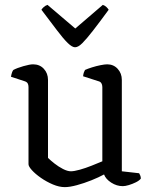

<svg xmlns="http://www.w3.org/2000/svg" viewBox="-20 -764 625 788"><path d="M246 4Q223 4 197 -7Q171 -18 148 -34Q125 -50 111 -65.5Q97 -81 97 -90V-407Q97 -416 93.5 -422Q90 -428 80 -431L25 -449Q27 -460 29.5 -467Q32 -474 35 -477Q50 -485 76 -492.5Q102 -500 116 -500Q143 -500 160 -481.5Q177 -463 177 -436V-116Q187 -106 203.5 -93Q220 -80 238.5 -70.5Q257 -61 271 -61Q284 -61 307.5 -67.5Q331 -74 356 -84Q381 -94 400 -102V-407Q400 -416 396 -422.5Q392 -429 383 -431L321 -451Q322 -461 324.5 -467.5Q327 -474 329 -477Q340 -482 357.5 -487.5Q375 -493 392.5 -496.5Q410 -500 420 -500Q446 -500 463 -481.5Q480 -463 480 -436V-61L551 -53Q553 -50 555.5 -44Q558 -38 558 -31Q552 -23 538 -16Q524 -9 509 -4.5Q494 0 484 0Q459 0 436.5 -14.5Q414 -29 407 -48Q385 -36 355 -24Q325 -12 295.5 -4Q266 4 246 4ZM288 -570Q276 -570 258 -587.5Q240 -605 214 -639.5Q188 -674 150 -724Q153 -729 159.5 -735Q166 -741 175 -744L289 -647L402 -744Q411 -741 417 -735Q423 -729 426 -724Q388 -672 361.5 -638Q335 -604 318 -587Q301 -570 288 -570Z"/></svg>

Font: Texturina 12pt Light
Style: Regular
Weight: 300
Designer: Guillermo Torres Carreño
Foundry: Omnibus-Type
Version: Version 1.002